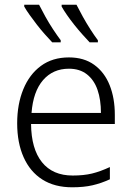

<svg xmlns="http://www.w3.org/2000/svg" viewBox="-20 -786 560 816"><path d="M273 -542Q337 -542 380.5 -510.5Q424 -479 446 -424Q468 -369 468 -298V-259H112Q113 -153 158.5 -96.5Q204 -40 289 -40Q336 -40 371 -48.5Q406 -57 447 -76V-24Q410 -7 373 1.5Q336 10 287 10Q212 10 160 -23Q108 -56 80.5 -117.5Q53 -179 53 -262Q53 -343 79 -406.5Q105 -470 154 -506Q203 -542 273 -542ZM273 -494Q205 -494 163 -445.5Q121 -397 114 -306H409Q409 -362 394.5 -404Q380 -446 349.5 -470Q319 -494 273 -494ZM305 -766Q316 -744 331.5 -716Q347 -688 364 -661.5Q381 -635 396 -615V-606H361Q346 -622 329 -641Q312 -660 295 -681.5Q278 -703 264.5 -722.5Q251 -742 242 -758V-766ZM146 -766Q157 -744 172.5 -716Q188 -688 205.5 -661.5Q223 -635 238 -615V-606H202Q187 -622 170 -641Q153 -660 136.5 -681.5Q120 -703 106 -722.5Q92 -742 83 -758V-766Z"/></svg>

Font: Noto Sans Display Light
Style: Regular
Weight: 300
Designer: Monotype Design Team
Foundry: Monotype Imaging Inc.
Version: Version 2.003